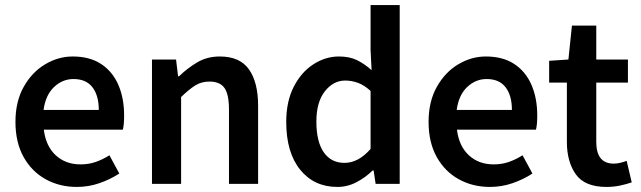

<svg xmlns="http://www.w3.org/2000/svg" viewBox="-20 -726 2529 758"><path d="M283 12Q215 12 160 -18.5Q105 -49 73 -106.5Q41 -164 41 -245Q41 -325 73.5 -383Q106 -441 158 -472Q210 -503 267 -503Q334 -503 379 -473.5Q424 -444 447 -391.5Q470 -339 470 -270Q470 -234 465 -214H153Q161 -149 200 -113Q239 -77 298 -77Q330 -77 357.5 -86.5Q385 -96 412 -113L451 -41Q416 -18 373 -3Q330 12 283 12ZM152 -292H370Q370 -349 345 -381.5Q320 -414 270 -414Q227 -414 193.5 -382.5Q160 -351 152 -292Z M580 0V-491H675L683 -425H687Q720 -457 759 -480Q798 -503 848 -503Q927 -503 963 -452Q999 -401 999 -308V0H884V-293Q884 -354 866 -379Q848 -404 807 -404Q775 -404 750.5 -388.5Q726 -373 695 -343V0Z M1312 12Q1220 12 1165 -56Q1110 -124 1110 -245Q1110 -325 1139.5 -383Q1169 -441 1217 -472Q1265 -503 1318 -503Q1360 -503 1389.5 -488.5Q1419 -474 1447 -449L1443 -528V-706H1558V0H1463L1455 -53H1451Q1424 -26 1388 -7Q1352 12 1312 12ZM1340 -83Q1395 -83 1443 -138V-367Q1418 -390 1393 -399Q1368 -408 1343 -408Q1296 -408 1262.5 -365.5Q1229 -323 1229 -246Q1229 -167 1258 -125Q1287 -83 1340 -83Z M1914 12Q1846 12 1791 -18.5Q1736 -49 1704 -106.5Q1672 -164 1672 -245Q1672 -325 1704.5 -383Q1737 -441 1789 -472Q1841 -503 1898 -503Q1965 -503 2010 -473.5Q2055 -444 2078 -391.5Q2101 -339 2101 -270Q2101 -234 2096 -214H1784Q1792 -149 1831 -113Q1870 -77 1929 -77Q1961 -77 1988.5 -86.5Q2016 -96 2043 -113L2082 -41Q2047 -18 2004 -3Q1961 12 1914 12ZM1783 -292H2001Q2001 -349 1976 -381.5Q1951 -414 1901 -414Q1858 -414 1824.5 -382.5Q1791 -351 1783 -292Z M2374 12Q2289 12 2253.5 -37.5Q2218 -87 2218 -166V-400H2148V-486L2224 -491L2238 -625H2334V-491H2459V-400H2334V-166Q2334 -80 2403 -80Q2416 -80 2430 -83.5Q2444 -87 2454 -91L2474 -6Q2454 1 2428.5 6.5Q2403 12 2374 12Z"/></svg>

Font: Source Sans Pro SemiBold
Style: Regular
Weight: 600
Designer: Paul D. Hunt
Foundry: Adobe Systems Incorporated
Version: Version 2.045;hotconv 1.0.109;makeotfexe 2.5.65596